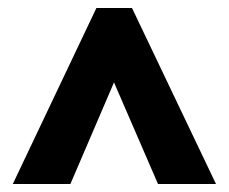

<svg xmlns="http://www.w3.org/2000/svg" viewBox="-20 -738 572 480"><path d="M310 -718 520 -278H375L265 -532L156 -278H12L221 -718Z"/></svg>

Font: Noto Sans Oriya Cond Blk
Style: Regular
Weight: 900
Width: 3
Designer: Amélie Bonet and Sol Matas
Foundry: Google LLC
Version: Version 2.006; ttfautohint (v1.8.4.7-5d5b)